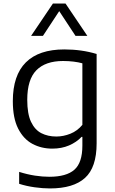

<svg xmlns="http://www.w3.org/2000/svg" viewBox="-20 -828 644 1078"><path d="M260.5 230Q220.5 230 174.2 223.5Q128 217 87.5 204V137Q133.5 151.5 176 158Q218.5 164.5 257 164.5Q352.5 164.5 397.5 125Q442.5 85.5 442.5 -10.5V-59.5H438Q409.5 -29.5 367.8 -11.5Q326 6.5 273.5 6.5Q212.5 6.5 162.2 -20.2Q112 -47 82 -105.8Q52 -164.5 52 -260Q52 -405 125.2 -477.8Q198.5 -550.5 341 -550.5Q438 -550.5 522.5 -525V-23Q522.5 112 457.2 171Q392 230 260.5 230ZM296 -61.5Q336 -61.5 375.2 -77.2Q414.5 -93 442.5 -127V-472.5Q421.5 -478.5 393.5 -482Q365.5 -485.5 334 -485.5Q235.5 -485.5 184.2 -433.5Q133 -381.5 133 -267.5Q133 -189 154.2 -144Q175.5 -99 212.2 -80.2Q249 -61.5 296 -61.5ZM154.5 -626.5 277 -808H348L470.5 -626.5H404L312.5 -765.5L221 -626.5Z"/></svg>

Font: Encode Sans Semi Expanded
Style: Regular
Weight: 400
Width: 6
Designer: Multiple Designers
Foundry: Impallari Type
Version: Version 3.000; ttfautohint (v1.8.3) -l 8 -r 50 -G 200 -x 14 